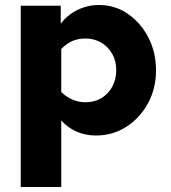

<svg xmlns="http://www.w3.org/2000/svg" viewBox="-20 -539 684 768"><path d="M63 209V-516H223V-444Q249 -479 289.5 -499Q330 -519 376 -519Q440 -519 491.5 -483.5Q543 -448 573.5 -389Q604 -330 604 -257Q604 -185 572 -126Q540 -67 485.5 -32Q431 3 364 3Q322 3 286.5 -12.5Q251 -28 225 -57V209ZM322 -130Q358 -130 385.5 -146.5Q413 -163 429 -192Q445 -221 445 -258Q445 -295 429 -323.5Q413 -352 385 -368.5Q357 -385 322 -385Q292 -385 268.5 -374.5Q245 -364 225 -343V-171Q244 -152 269 -141Q294 -130 322 -130Z"/></svg>

Font: Red Hat Text VF
Style: Regular
Weight: 300
Designer: Pentagram, MCKL
Foundry: Pentagram, MCKL
Version: Version 1.023